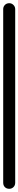

<svg xmlns="http://www.w3.org/2000/svg" viewBox="-20 -1180 115 1200"><path d="M0 -38H75V-1123H0ZM38 -75Q21 -75 10.5 -64Q0 -53 0 -38Q0 -21 10.5 -10.5Q21 0 38 0Q53 0 64 -10.5Q75 -21 75 -38Q75 -53 64 -64Q53 -75 38 -75ZM38 -1160Q21 -1160 10.5 -1149Q0 -1138 0 -1123Q0 -1106 10.5 -1095.5Q21 -1085 38 -1085Q53 -1085 64 -1095.5Q75 -1106 75 -1123Q75 -1138 64 -1149Q53 -1160 38 -1160Z"/></svg>

Font: Wavefont Medium
Style: Regular
Weight: 500
Version: Version 3.004;gftools[0.9.33]